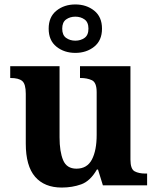

<svg xmlns="http://www.w3.org/2000/svg" viewBox="-20 -834 707 864"><path d="M258 10Q180 10 138 -38.5Q96 -87 96 -188V-412Q96 -456 80 -469.5Q64 -483 28 -483H26V-536H248V-216Q248 -152 264 -113.5Q280 -75 324 -75Q372 -75 393.5 -116Q415 -157 415 -227V-419Q415 -463 393.5 -473Q372 -483 343 -483H340V-536H567V-116Q567 -73 586 -63Q605 -53 634 -53H642V0H443L421 -71H416Q386 -19 345.5 -4.5Q305 10 258 10ZM319 -596Q269 -596 234 -624Q199 -652 199 -705Q199 -758 234 -786Q269 -814 319 -814Q369 -814 404 -786Q439 -758 439 -705Q439 -652 404 -624Q369 -596 319 -596ZM319 -651Q343 -651 360.5 -663.5Q378 -676 378 -705Q378 -734 360.5 -746.5Q343 -759 319 -759Q295 -759 277.5 -746.5Q260 -734 260 -705Q260 -676 277.5 -663.5Q295 -651 319 -651Z"/></svg>

Font: Noto Serif Tibetan
Style: Bold
Weight: 700
Designer: Monotype Design Team
Foundry: Monotype Imaging Inc.
Version: Version 2.103; ttfautohint (v1.8.4.7-5d5b)